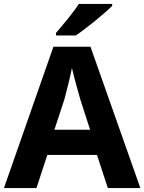

<svg xmlns="http://www.w3.org/2000/svg" viewBox="-20 -954 732 974"><path d="M549 -924V-934H380C351 -889 296 -824 264 -787V-774H364C416 -808 511 -886 549 -924ZM527 0H692L439 -717H251L0 0H165L220 -168H472ZM387 -451 437 -296H256L307 -451C317 -489 336 -563 345 -609C354 -569 378 -481 387 -451Z"/></svg>

Font: Noto Sans Canadian Aboriginal
Style: Bold
Weight: 700
Designer: Monotype Design Team, Typotheque's Kevin King
Foundry: Monotype Imaging Inc.
Version: Version 2.004